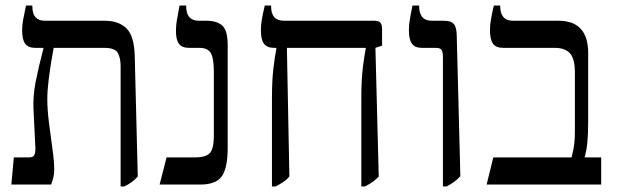

<svg xmlns="http://www.w3.org/2000/svg" viewBox="-20 -667 2232 694"><path d="M21 0 30 -98H84Q99 -98 103.5 -105.5Q108 -113 108 -130L101 -273Q99 -321 109 -372Q119 -423 137 -492V-494H107Q82 -494 71 -509Q60 -524 60 -558Q60 -576 63.5 -595Q67 -614 74 -647H97V-643Q97 -592 142 -592H359Q409 -592 437 -564.5Q465 -537 467 -466L478 -29Q459 -7 429 7H416V-428Q416 -457 406 -475.5Q396 -494 357 -494H174Q172 -484 166.5 -451.5Q161 -419 156 -379.5Q151 -340 151 -308Q151 -272 157 -223.5Q163 -175 169.5 -129.5Q176 -84 176 -55Q176 -38 173 -26Q170 -14 165 0Z M557 0 582 -98H683Q727 -98 740 -115.5Q753 -133 753 -176V-407Q753 -456 742 -475Q731 -494 701 -494H663Q638 -494 627 -508.5Q616 -523 616 -555Q616 -576 619.5 -595Q623 -614 629 -647H653V-644Q653 -592 699 -592H727Q764 -592 783.5 -574.5Q803 -557 803 -503V-134Q803 -59 781.5 -29.5Q760 0 705 0Z M963 7V-310Q963 -377 968.5 -422Q974 -467 979 -491V-494H971Q946 -494 934.5 -508.5Q923 -523 923 -558Q923 -577 926.5 -597Q930 -617 937 -647H960V-643Q960 -592 1007 -592H1333Q1348 -592 1354.5 -585.5Q1361 -579 1361 -562V-502L1337 -494L1349 -29Q1339 -18 1327 -9.5Q1315 -1 1299 7H1286V-311Q1286 -378 1291.5 -422.5Q1297 -467 1302 -491V-494H1017L1026 -29Q1017 -18 1004.5 -9.5Q992 -1 976 7Z M1581 7V-458Q1581 -478 1576.5 -486Q1572 -494 1555 -494H1505Q1480 -494 1469 -509Q1458 -524 1458 -558Q1458 -575 1461 -594Q1464 -613 1471 -647H1495V-644Q1495 -620 1506 -606Q1517 -592 1541 -592H1585Q1611 -592 1621 -579.5Q1631 -567 1631 -535L1644 -30Q1624 -8 1594 7Z M1739 0 1763 -98H2046Q2050 -114 2052.5 -126.5Q2055 -139 2056.5 -155Q2058 -171 2058 -198V-405Q2058 -455 2040 -474.5Q2022 -494 1986 -494H1799Q1773 -494 1762 -509Q1751 -524 1751 -559Q1751 -576 1754.5 -596.5Q1758 -617 1765 -647H1788V-644Q1788 -620 1799 -606Q1810 -592 1835 -592H1999Q2106 -592 2106 -475V-231Q2106 -181 2103 -151.5Q2100 -122 2093 -98H2153V0Z"/></svg>

Font: Noto Serif Hebrew SemiCondensed
Style: Regular
Weight: 400
Width: 4
Designer: Monotype Design Team
Foundry: Monotype Imaging Inc.
Version: Version 2.004; ttfautohint (v1.8.4.7-5d5b)